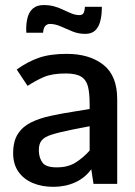

<svg xmlns="http://www.w3.org/2000/svg" viewBox="-20 -723 530 755"><path d="M189.5 11.7Q144.5 11.7 108.6 -3.4Q72.8 -18.6 52.2 -48.1Q31.7 -77.6 31.7 -120.6Q31.7 -167.5 50.3 -196.3Q68.8 -225.1 101.8 -241.5Q134.8 -257.8 178.7 -267.3Q222.7 -276.9 273.4 -284.7L332.5 -294.4V-313Q332.5 -355 326.2 -381.6Q319.8 -408.2 299.8 -421.1Q279.8 -434.1 238.3 -434.1Q184.6 -434.1 152.1 -419.9Q119.6 -405.8 88.4 -385.3Q88.4 -385.3 82 -395Q75.7 -404.8 67.1 -417.5Q58.6 -430.2 52.2 -439.9Q45.9 -449.7 45.9 -449.7Q87.9 -480 132.3 -495.6Q176.8 -511.2 242.2 -511.2Q331.5 -511.2 386.2 -468.5Q440.9 -425.8 440.9 -332.5V0H347.7L338.9 -57.6Q314.5 -23.4 275.6 -5.9Q236.8 11.7 189.5 11.7ZM203.1 -64.9Q247.6 -64.9 277.6 -84Q307.6 -103 332.5 -130.9V-226.6L267.1 -213.9Q213.4 -203.1 183.8 -193.8Q154.3 -184.6 143.1 -169.9Q131.8 -155.3 132.8 -128.9Q133.8 -101.1 147.5 -83Q161.1 -64.9 203.1 -64.9ZM314.9 -589.8Q288.1 -589.8 264.4 -599.6Q240.7 -609.4 219 -619.1Q197.3 -628.9 175.3 -628.9Q166.5 -628.9 158.7 -621.6Q150.9 -614.3 149.4 -594.2H83.5Q83.5 -598.1 83.3 -602.1Q83 -606 83 -609.4Q83 -633.3 88.6 -654.5Q94.2 -675.8 109.4 -689.5Q124.5 -703.1 151.9 -703.1Q175.8 -703.1 195.3 -697.3Q214.8 -691.4 231.4 -683.3Q248 -675.3 262.9 -669.4Q277.8 -663.6 293 -663.6Q302.7 -663.6 307.6 -670.2Q312.5 -676.8 314 -696.3H380.4Q380.4 -691.4 380.4 -687Q380.4 -682.6 379.9 -677.7Q378.9 -655.3 373 -635.3Q367.2 -615.2 353.5 -602.5Q339.8 -589.8 314.9 -589.8Z"/></svg>

Font: Pontano Sans
Style: Bold
Weight: 700
Designer: Vernon Adams
Foundry: Vernon Adams
Version: Version 2.001